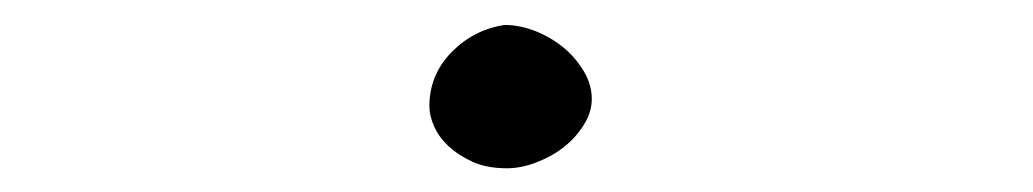

<svg xmlns="http://www.w3.org/2000/svg" viewBox="-20 -369 845 157"><path d="M392.6 -348.6Q405.3 -348.6 418.5 -343.3Q431.6 -337.9 441.4 -329.6Q451.2 -321.3 457.5 -310.5Q463.9 -299.8 463.9 -288.1Q463.9 -277.3 457.5 -267.1Q451.2 -256.8 441.4 -249Q431.6 -241.2 418.9 -236.3Q406.2 -231.4 394.5 -231.4Q377.9 -231.4 366.2 -236.8Q354.5 -242.2 346.7 -249.5Q338.9 -256.8 335 -265.6Q331.1 -274.4 331.1 -282.2Q331.1 -307.6 349.1 -326.2Q367.2 -344.7 392.6 -348.6Z"/></svg>

Font: Gamja Flower
Style: Regular
Weight: 400
Designer: YoonDesign Inc.
Foundry: YoonDesign Inc.
Version: Version 3.00;build 20171102